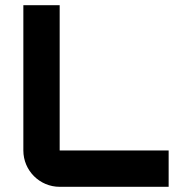

<svg xmlns="http://www.w3.org/2000/svg" viewBox="-20 -720 700 740"><path d="M70 -140C70 -62.7 132.7 0 210 0H630V-140H210V-700H70Z"/></svg>

Font: Abstante
Style: Regular
Weight: 500
Designer: Valerio Brotto (Silverblur_type)
Version: Version 1.000;Glyphs 3.1.2 (3151)